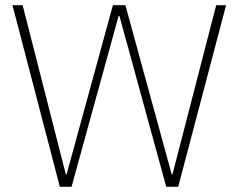

<svg xmlns="http://www.w3.org/2000/svg" viewBox="-20 -718 917 738"><path d="M210 0 28 -698H67L233 -48H236L414 -698H462L640 -48H643L811 -698H849L665 0H619L439 -657H436L255 0Z"/></svg>

Font: IBM Plex Sans Devanagari ExtraLight
Style: Regular
Weight: 200
Designer: Mike Abbink, Paul van der Laan, Pieter van Rosmalen, Erin McLaughlin
Foundry: Bold Monday
Version: Version 1.1